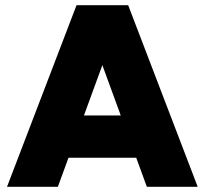

<svg xmlns="http://www.w3.org/2000/svg" viewBox="-20 -720 789 740"><path d="M546 0 290 -700H474L742 0ZM7 0 275 -700H459L203 0ZM133 -112V-275H617V-112Z"/></svg>

Font: Figtree Black
Style: Regular
Weight: 900
Designer: Erik Kennedy
Foundry: Erik Kennedy
Version: Version 2.001;gftools[0.9.30]